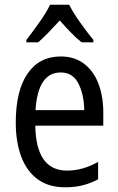

<svg xmlns="http://www.w3.org/2000/svg" viewBox="-20 -786 502 816"><path d="M238 -546Q297 -546 337.5 -515Q378 -484 398.5 -430Q419 -376 419 -308V-252H130Q133 -61 265 -61Q332 -61 397 -98V-24Q365 -7 331.5 1.5Q298 10 257 10Q186 10 139.5 -24.5Q93 -59 70 -121Q47 -183 47 -265Q47 -400 97 -473Q147 -546 238 -546ZM238 -478Q141 -478 131 -318H338Q337 -385 313 -431.5Q289 -478 238 -478ZM274 -766Q291 -732 321 -690Q351 -648 377 -616V-606H327Q304 -624 281 -648Q258 -672 234 -699Q209 -672 185.5 -647.5Q162 -623 142 -606H92V-616Q119 -651 148 -692Q177 -733 193 -766Z"/></svg>

Font: Noto Sans Lao Condensed
Style: Regular
Weight: 400
Width: 3
Designer: Monotype Design Team
Foundry: Monotype Imaging Inc.
Version: Version 2.003; ttfautohint (v1.8.4.7-5d5b)